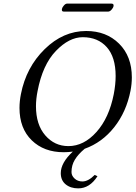

<svg xmlns="http://www.w3.org/2000/svg" viewBox="-20 -829 747 1058"><path d="M517.1 142.1Q474.1 209 411.1 209Q369.1 209 342 187Q314.9 165 314.9 125Q314.9 67.9 381.3 6.3Q356.9 9.8 331.1 9.8Q222.2 9.8 154.8 -55.9Q87.4 -121.6 87.4 -234.4Q87.4 -270.5 95.2 -310.1Q124 -458 226.1 -558.1Q328.1 -658.2 455.1 -658.2Q565.9 -658.2 636.2 -588.4Q706.5 -518.6 706.5 -402.8Q706.5 -366.7 699.2 -329.1Q676.3 -212.4 609.4 -127.9Q542.5 -43.5 446.8 -9.3Q411.1 20.5 392.6 50.8Q374 81.1 374 119.1Q374 139.2 391.1 155Q408.2 170.9 434.1 170.9Q466.3 170.9 502 134.8ZM436 -624Q360.8 -624 287.8 -548.1Q214.8 -472.2 187 -327.1Q178.2 -283.2 178.2 -243.7Q178.2 -142.1 229.5 -83Q280.8 -23.9 356.9 -23.9Q441.9 -23.9 511.5 -101.6Q581.1 -179.2 606.9 -310.1Q617.2 -363.8 617.2 -410.2Q617.2 -514.2 568.4 -569.1Q519.5 -624 436 -624ZM575.7 -765.1H331.5Q318.4 -765.1 321.3 -779.8Q323.2 -789.1 332.3 -799.1Q341.3 -809.1 349.6 -809.1H594.2Q608.4 -809.1 605.5 -794.9Q603.5 -785.2 594.2 -775.1Q585 -765.1 575.7 -765.1Z"/></svg>

Font: Linux Libertine
Style: Italic
Weight: 400
Italic angle: -12°
Designer: Philipp H. Poll
Foundry: Philipp H. Poll
Version: Version 5.1.6 ; ttfautohint (v0.9)